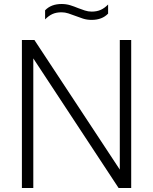

<svg xmlns="http://www.w3.org/2000/svg" viewBox="-20 -940 765 960"><path d="M89.5 0V-740H152L579 -92V-740H636V0H573L146.5 -648V0ZM438 -840.5Q415 -840.5 394.8 -847Q374.5 -853.5 355.5 -861Q338.5 -867.5 321.8 -873Q305 -878.5 287.5 -878.5Q261.5 -878.5 242.2 -869.8Q223 -861 205.5 -843V-888.5Q235.5 -920 288 -920Q311 -920 331.2 -913.8Q351.5 -907.5 370.5 -899.5Q387.5 -893 404.2 -887.5Q421 -882 438.5 -882Q464.5 -882 483.8 -890.8Q503 -899.5 520.5 -917.5V-872Q490.5 -840.5 438 -840.5Z"/></svg>

Font: Encode Sans Lt
Style: Regular
Weight: 300
Designer: Multiple Designers
Foundry: Impallari Type
Version: Version 3.002; ttfautohint (v1.8.3) -l 8 -r 50 -G 200 -x 14 